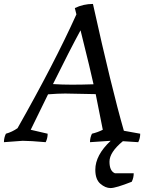

<svg xmlns="http://www.w3.org/2000/svg" viewBox="-30 -710 732 975"><path d="M682 -31Q682 -8 672 12Q632 9 594 7Q526 63 526 111Q526 159 554 170H649Q649 193 639 213Q558 245 531.5 245Q505 245 479.5 223Q454 201 454 152Q454 78 532 5L427 12Q427 -11 437 -31Q466 -38 492 -51Q461 -210 456 -232Q339 -235 301.5 -235Q264 -235 214 -231L126 -51L212 -31Q212 -8 202 12Q122 5 85 5L-10 12Q-10 -11 0 -31Q32 -40 59 -59Q246 -389 358 -637L350 -669Q393 -690 442 -690Q536 -265 599 -46ZM239 -283Q286 -280 335.5 -280Q385 -280 445 -282Q433 -339 379 -556Q326 -459 239 -283Z"/></svg>

Font: Kotta One
Style: Regular
Weight: 400
Designer: Ania Kruk
Foundry: Ania Kruk
Version: Version 1.001